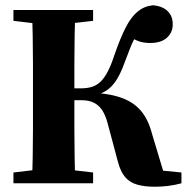

<svg xmlns="http://www.w3.org/2000/svg" viewBox="-20 -695 713 728"><path d="M31 0V-41L158 -56H203L333 -41V0ZM31 -616V-657H333V-616L203 -601H158ZM101 0Q103 -46 104 -98Q105 -150 105 -204Q105 -258 105 -310V-350Q105 -401 105 -454Q105 -507 104 -559Q103 -611 101 -657H266Q264 -612 263 -560Q262 -508 262 -454.5Q262 -401 262 -348V-312Q262 -260 262 -205.5Q262 -151 263 -99Q264 -47 265 0ZM427 -82 388 -228Q380 -258 367.5 -277Q355 -296 336 -305.5Q317 -315 290 -315H183V-360H287Q311 -360 329.5 -366Q348 -372 362.5 -386.5Q377 -401 389.5 -425.5Q402 -450 414 -487Q437 -553 457.5 -592.5Q478 -632 503 -652Q528 -672 560 -675Q583 -673 599.5 -664.5Q616 -656 625.5 -640.5Q635 -625 635 -603Q635 -572 613 -552Q591 -532 549 -532Q521 -532 500 -541Q479 -550 465 -558L509 -581Q499 -566 489.5 -548Q480 -530 472.5 -510Q465 -490 456 -467Q444 -433 431 -408Q418 -383 401 -366Q384 -349 360.5 -340Q337 -331 305 -328V-344Q384 -343 434 -326.5Q484 -310 513 -276.5Q542 -243 556 -189L605 -26L525 -55L668 -41V0Q642 7 617 10Q592 13 567 13Q528 13 500 5Q472 -3 454.5 -23.5Q437 -44 427 -82Z"/></svg>

Font: Source Serif 4 36pt
Style: Bold
Weight: 700
Designer: Frank Grießhammer
Foundry: Adobe Systems Incorporated
Version: Version 4.004;hotconv 1.0.116;makeotfexe 2.5.65601